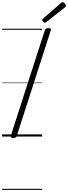

<svg xmlns="http://www.w3.org/2000/svg" viewBox="-20 -1279 637 1799"><path d="M104 14Q90 14 84 9Q78 4 81 -6L400 -996Q404 -1006 411 -1010.5Q418 -1015 434 -1015Q448 -1015 454 -1010.5Q460 -1006 456 -995L137 -5Q134 4 127 9Q120 14 104 14ZM401 -1066Q393 -1066 384.5 -1074.5Q376 -1083 376 -1090Q376 -1093 377 -1096Q378 -1099 382 -1103L550 -1250Q554 -1253 557 -1256Q560 -1259 565 -1259Q572 -1259 579.5 -1253.5Q587 -1248 592 -1240.5Q597 -1233 597 -1226Q597 -1222 596 -1218.5Q595 -1215 589 -1211L415 -1073Q410 -1070 407 -1068Q404 -1066 401 -1066ZM0 490H375V500H0ZM0 -20H375V0H0ZM0 -505H375V-500H0ZM0 -1010H375V-1000H0Z"/></svg>

Font: Playwrite AU VIC Guides
Style: Regular
Weight: 400
Designer: Veronika Burian, José Scaglione
Foundry: TypeTogether
Version: Version 1.003